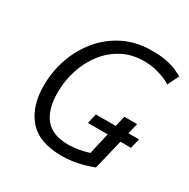

<svg xmlns="http://www.w3.org/2000/svg" viewBox="-163 -856 1001 1018"><g transform="rotate(30 337.5 -346.5)"><path d="M345 15Q206 15 141.5 -59.5Q77 -134 77 -261Q77 -348 105 -428Q133 -508 185.5 -571Q238 -634 313 -671Q388 -708 481 -708Q539 -708 576 -700Q613 -692 636.5 -681Q660 -670 675 -662L641 -593Q635 -598 612 -609Q589 -620 553 -629.5Q517 -639 473 -639Q401 -639 343 -608.5Q285 -578 244 -525.5Q203 -473 181 -406Q159 -339 159 -265Q159 -164 203.5 -109Q248 -54 344 -54Q375 -54 407 -59.5Q439 -65 470 -75L500 -206H379L393 -266H514L530 -331H608L592 -266H657L643 -206H578L534 -23Q491 -6 442.5 4.5Q394 15 345 15Z"/></g></svg>

Font: Ubuntu Sans
Style: Italic
Weight: 400
Italic angle: -13.5°
Designer: Dalton Maag Ltd
Foundry: Dalton Maag Ltd
Version: Version 1.006